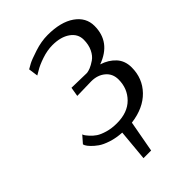

<svg xmlns="http://www.w3.org/2000/svg" viewBox="-201 -589 818 818"><g transform="rotate(-45 208.5 -180.0)"><path d="M316 -263Q354 -251 378 -225Q402 -199 402 -159Q402 -93 358 -47.5Q314 -2 236 8L210 150H164L177 9Q142 7 113 -2.5Q84 -12 68 -23.5Q52 -35 41 -46.5Q30 -58 26 -66L23 -74L51 -106Q52 -103 54.5 -98.5Q57 -94 68 -81.5Q79 -69 93 -59.5Q107 -50 132.5 -42.5Q158 -35 189 -35Q254 -35 290 -71.5Q326 -108 326 -162Q326 -197 301 -218Q276 -239 238 -239L152 -237L159 -279L248 -277H251Q260 -278 272.5 -283Q285 -288 302 -299.5Q319 -311 330 -334Q341 -357 341 -387Q341 -422 310.5 -443.5Q280 -465 230 -465Q199 -465 165 -453.5Q131 -442 112 -430L93 -419L87 -462Q95 -467 110 -475Q125 -483 166.5 -496.5Q208 -510 246 -510Q325 -510 370 -478.5Q415 -447 415 -396Q415 -299 316 -263Z"/></g></svg>

Font: Arsenal
Style: Italic
Weight: 400
Italic angle: -9.10001°
Designer: Andrij Shevchenko
Foundry: Stairsfor
Version: Version 2.001;PS 002.001;hotconv 1.0.88;makeotf.lib2.5.64775